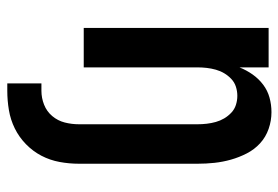

<svg xmlns="http://www.w3.org/2000/svg" viewBox="-142 -426 783 540"><g transform="rotate(90 250.0 -156.5)"><path d="M215 215V119H236Q256 119 275 111.5Q294 104 307 88.5Q320 73 325 53.5Q330 34 330 13V-320Q330 -333 328.5 -346Q327 -359 323.5 -371.5Q320 -384 313.5 -395Q307 -406 297.5 -415Q288 -424 275.5 -428Q263 -432 250 -432Q237 -432 224.5 -428Q212 -424 202.5 -415Q193 -406 186.5 -395Q180 -384 176.5 -371.5Q173 -359 171.5 -346Q170 -333 170 -320V0H59V-520H170V-438Q178 -458 190 -475Q202 -492 218.5 -504.5Q235 -517 255 -522.5Q275 -528 296 -528Q320 -528 343 -520Q366 -512 383.5 -496Q401 -480 412 -458.5Q423 -437 429.5 -414Q436 -391 438.5 -367.5Q441 -344 441 -320V13Q441 41 436 68Q431 95 418.5 119Q406 143 386 162.5Q366 182 341.5 194Q317 206 290 210.5Q263 215 236 215Z"/></g></svg>

Font: Iosevka Custom
Style: Bold
Weight: 700
Monospace: yes
Designer: Belleve Invis
Foundry: Belleve Invis
Version: Version 30.3.3; ttfautohint (v1.8.3)